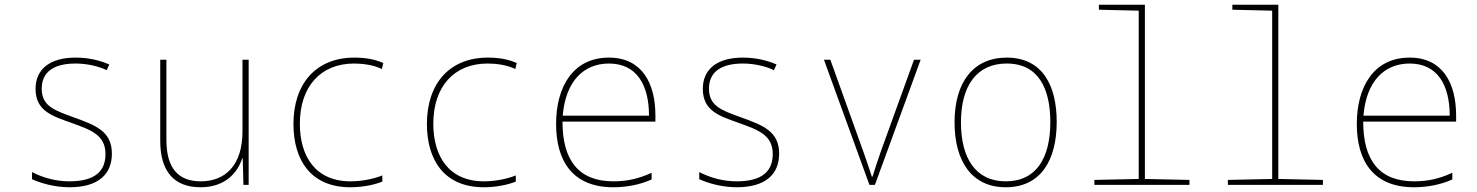

<svg xmlns="http://www.w3.org/2000/svg" viewBox="-20 -780 6233 810"><path d="M273 10C395 10 452 -45 452 -132C452 -227 382 -252 291 -285C212 -314 156 -331 156 -406C156 -478 209 -512 299 -512C346 -512 395 -501 430 -484L441 -508C402 -525 354 -537 299 -537C190 -537 130 -488 130 -405C130 -311 202 -290 283 -261C363 -232 425 -211 425 -130C425 -59 382 -15 273 -15C217 -15 164 -29 115 -54V-24C150 -8 209 10 273 10Z M826 10C930 10 982 -51 1002 -112H1004L1007 0H1029V-528H1003V-226C1003 -82 930 -15 827 -15C734 -15 682 -68 682 -190V-528H656V-186C656 -57 714 10 826 10Z M1458 10C1511 10 1562 -1 1593 -14V-40C1557 -25 1505 -15 1459 -15C1308 -15 1245 -124 1245 -258C1245 -414 1332 -512 1474 -512C1511 -512 1555 -506 1591 -489L1597 -514C1562 -530 1521 -537 1475 -537C1314 -537 1218 -428 1218 -257C1218 -105 1291 10 1458 10Z M2021 10C2074 10 2125 -1 2156 -14V-40C2120 -25 2068 -15 2022 -15C1871 -15 1808 -124 1808 -258C1808 -414 1895 -512 2037 -512C2074 -512 2118 -506 2154 -489L2160 -514C2125 -530 2084 -537 2038 -537C1877 -537 1781 -428 1781 -257C1781 -105 1854 10 2021 10Z M2567 10C2624 10 2681 -1 2729 -23V-51C2676 -27 2628 -15 2568 -15C2419 -15 2353 -106 2353 -267H2745V-293C2745 -429 2688 -537 2549 -537C2397 -537 2326 -413 2326 -257C2326 -102 2395 10 2567 10ZM2718 -292H2354C2366 -437 2442 -512 2549 -512C2665 -512 2718 -423 2718 -292Z M3088 10C3210 10 3267 -45 3267 -132C3267 -227 3197 -252 3106 -285C3027 -314 2971 -331 2971 -406C2971 -478 3024 -512 3114 -512C3161 -512 3210 -501 3245 -484L3256 -508C3217 -525 3169 -537 3114 -537C3005 -537 2945 -488 2945 -405C2945 -311 3017 -290 3098 -261C3178 -232 3240 -211 3240 -130C3240 -59 3197 -15 3088 -15C3032 -15 2979 -29 2930 -54V-24C2965 -8 3024 10 3088 10Z M3648 0H3671L3864 -528H3836L3696 -141C3681 -99 3672 -69 3661 -35H3658C3647 -69 3637 -99 3622 -141L3483 -528H3456Z M4223 10C4370 10 4438 -103 4438 -266C4438 -419 4378 -537 4227 -537C4087 -537 4007 -434 4007 -264C4007 -102 4078 10 4223 10ZM4223 -15C4095 -15 4034 -114 4034 -264C4034 -421 4103 -512 4227 -512C4362 -512 4411 -405 4411 -265C4411 -115 4353 -15 4223 -15Z M4597 0H4998V-21L4810 -25V-760H4616V-739L4784 -735V-25L4597 -21Z M5160 0H5561V-21L5373 -25V-760H5179V-739L5347 -735V-25L5160 -21Z M5945 10C6002 10 6059 -1 6107 -23V-51C6054 -27 6006 -15 5946 -15C5797 -15 5731 -106 5731 -267H6123V-293C6123 -429 6066 -537 5927 -537C5775 -537 5704 -413 5704 -257C5704 -102 5773 10 5945 10ZM6096 -292H5732C5744 -437 5820 -512 5927 -512C6043 -512 6096 -423 6096 -292Z"/></svg>

Font: Noto Sans Mono SemiCondensed Thin
Style: Regular
Weight: 100
Width: 4
Designer: Monotype Design Team
Foundry: Monotype Imaging Inc.
Version: Version 2.014